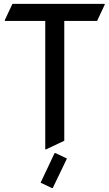

<svg xmlns="http://www.w3.org/2000/svg" viewBox="-20 -757 562 986"><path d="M212.4 9.8V-649.4H4.9V-654.3L43.9 -737.3H517.6V-732.4L478.5 -649.4H310.1V-34.2L217.3 9.8ZM265.1 29.3 323.7 57.1 251 208.5H246.1L188.5 181.2L260.3 29.3Z"/></svg>

Font: Nova Square
Style: Book
Weight: 400
Designer: Wojciech Kalinowski "wmk69" (wmk69@o2.pl)
Foundry: Wojciech Kalinowski "wmk69" (wmk69@o2.pl)
Version: Version 3.1.0; 2021-05-23